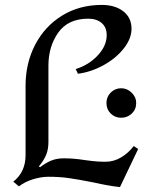

<svg xmlns="http://www.w3.org/2000/svg" viewBox="-20 -750 601 781"><path d="M515 -633Q515 -593 483.5 -553Q452 -513 401.5 -485Q351 -457 297 -450L288 -469Q342 -486 378 -525Q414 -564 414 -607Q414 -639 393.5 -656.5Q373 -674 339 -674Q257 -674 217 -617.5Q177 -561 177 -483V-173Q177 -142 167.5 -119.5Q158 -97 138 -73L143 -70Q167 -88 189 -97Q211 -106 240 -106Q280 -106 324 -99Q330 -98 355 -95Q380 -92 409 -92Q443 -92 473 -110Q503 -128 524 -156L542 -144L468 11Q421 6 360 -8Q299 -20 260.5 -25.5Q222 -31 177 -31Q148 -31 115 -21Q82 -11 57 8L34 -11Q84 -50 84 -119V-401Q84 -493 123 -568Q162 -643 232.5 -686.5Q303 -730 394 -730Q448 -730 481.5 -704Q515 -678 515 -633ZM473 -391Q448 -391 430.5 -373.5Q413 -356 413 -331Q413 -305 430.5 -288Q448 -271 473 -271Q498 -271 516 -288Q534 -305 534 -331Q534 -355 515.5 -373Q497 -391 473 -391Z"/></svg>

Font: Amita
Style: Regular
Weight: 400
Designer: Eduardo Rodriguez Tunni, Modular Infotech, Brian J. Bonislawsky
Foundry: Eduardo Rodriguez Tunni, Modular Infotech, Brian J. Bonislawsky
Version: Version 1.004